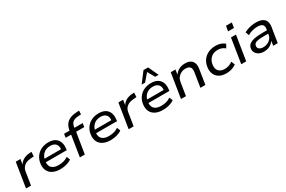

<svg xmlns="http://www.w3.org/2000/svg" viewBox="130 -2038 4952 3326"><g transform="rotate(-30 2606.0 -375.0)"><path d="M51 0 129 -491H223L204 -373H198Q226 -431 280 -463Q334 -495 406 -500L450 -503L446 -415L374 -409Q321 -405 283 -386Q245 -367 222.5 -336.5Q200 -306 193 -266L151 0Z M739 9Q648 9 587.5 -22Q527 -53 500 -110.5Q473 -168 483 -246Q493 -322 532.5 -379Q572 -436 636.5 -468Q701 -500 784 -500Q863 -500 914 -469Q965 -438 986 -382Q1007 -326 997 -250L994 -222H555L564 -286H937L915 -268Q923 -319 910 -355Q897 -391 864.5 -410.5Q832 -430 781 -430Q726 -430 684 -408.5Q642 -387 615.5 -349Q589 -311 581 -262L578 -247Q569 -190 585 -150Q601 -110 642.5 -89Q684 -68 749 -68Q800 -68 848 -81Q896 -94 935 -122L962 -55Q922 -24 861.5 -7.5Q801 9 739 9Z M1128 0 1194 -417H1084L1096 -491H1227L1202 -470L1207 -502Q1218 -567 1250 -610.5Q1282 -654 1335.5 -678Q1389 -702 1465 -706L1521 -710L1518 -636L1454 -632Q1413 -630 1382 -617.5Q1351 -605 1332 -580Q1313 -555 1306 -513L1300 -477L1287 -491H1468L1456 -417H1294L1227 0Z M1745 9Q1654 9 1593.5 -22Q1533 -53 1506 -110.5Q1479 -168 1489 -246Q1499 -322 1538.5 -379Q1578 -436 1642.5 -468Q1707 -500 1790 -500Q1869 -500 1920 -469Q1971 -438 1992 -382Q2013 -326 2003 -250L2000 -222H1561L1570 -286H1943L1921 -268Q1929 -319 1916 -355Q1903 -391 1870.5 -410.5Q1838 -430 1787 -430Q1732 -430 1690 -408.5Q1648 -387 1621.5 -349Q1595 -311 1587 -262L1584 -247Q1575 -190 1591 -150Q1607 -110 1648.5 -89Q1690 -68 1755 -68Q1806 -68 1854 -81Q1902 -94 1941 -122L1968 -55Q1928 -24 1867.5 -7.5Q1807 9 1745 9Z M2104 0 2182 -491H2276L2257 -373H2251Q2279 -431 2333 -463Q2387 -495 2459 -500L2503 -503L2499 -415L2427 -409Q2374 -405 2336 -386Q2298 -367 2275.5 -336.5Q2253 -306 2246 -266L2204 0Z M2792 9Q2701 9 2640.5 -22Q2580 -53 2553 -110.5Q2526 -168 2536 -246Q2546 -322 2585.5 -379Q2625 -436 2689.5 -468Q2754 -500 2837 -500Q2916 -500 2967 -469Q3018 -438 3039 -382Q3060 -326 3050 -250L3047 -222H2608L2617 -286H2990L2968 -268Q2976 -319 2963 -355Q2950 -391 2917.5 -410.5Q2885 -430 2834 -430Q2779 -430 2737 -408.5Q2695 -387 2668.5 -349Q2642 -311 2634 -262L2631 -247Q2622 -190 2638 -150Q2654 -110 2695.5 -89Q2737 -68 2802 -68Q2853 -68 2901 -81Q2949 -94 2988 -122L3015 -55Q2975 -24 2914.5 -7.5Q2854 9 2792 9ZM2685 -557 2839 -759H2931L3025 -557H2956L2876 -699L2754 -557Z M3151 0 3229 -491H3324L3306 -382H3300Q3335 -440 3390.5 -470Q3446 -500 3516 -500Q3580 -500 3621 -477Q3662 -454 3679 -407.5Q3696 -361 3684 -288L3639 0H3539L3584 -284Q3592 -331 3582.5 -360Q3573 -389 3548 -403.5Q3523 -418 3480 -418Q3431 -418 3390.5 -397.5Q3350 -377 3324.5 -342.5Q3299 -308 3292 -263L3250 0Z M4059 9Q3975 9 3919 -23Q3863 -55 3838 -113Q3813 -171 3823 -248Q3830 -304 3854.5 -351Q3879 -398 3918.5 -431Q3958 -464 4010.5 -482Q4063 -500 4125 -500Q4182 -500 4230 -483.5Q4278 -467 4307 -437L4268 -367Q4240 -393 4203 -406.5Q4166 -420 4125 -420Q4081 -420 4046 -407Q4011 -394 3985 -369.5Q3959 -345 3943 -312Q3927 -279 3922 -239Q3912 -161 3951 -116Q3990 -71 4072 -71Q4112 -71 4153 -84.5Q4194 -98 4229 -124L4257 -53Q4232 -34 4200 -20Q4168 -6 4132 1.5Q4096 9 4059 9Z M4443 -607 4460 -709H4577L4561 -607ZM4356 0 4434 -491H4534L4455 0Z M4813 9Q4755 9 4713.5 -12Q4672 -33 4651 -68.5Q4630 -104 4636 -149Q4642 -197 4675.5 -227Q4709 -257 4777.5 -272Q4846 -287 4956 -287H5051L5041 -225H4953Q4873 -225 4826.5 -218Q4780 -211 4759 -194Q4738 -177 4734 -147Q4729 -108 4757.5 -85.5Q4786 -63 4838 -63Q4883 -63 4922.5 -81Q4962 -99 4989 -130.5Q5016 -162 5022 -202L5040 -314Q5049 -370 5019.5 -397Q4990 -424 4921 -424Q4871 -424 4821 -411Q4771 -398 4723 -370L4698 -441Q4731 -459 4770 -472.5Q4809 -486 4851.5 -493Q4894 -500 4934 -500Q5009 -500 5057 -477.5Q5105 -455 5124.5 -410.5Q5144 -366 5134 -299L5086 0H4996L5012 -110H5020Q5002 -74 4970.5 -47Q4939 -20 4899.5 -5.5Q4860 9 4813 9Z"/></g></svg>

Font: Nunito Sans 10pt SemiExpanded Medium
Style: Italic
Weight: 500
Width: 6
Italic angle: -9°
Designer: Vernon Adams
Foundry: Vernon Adams
Version: Version 3.101;gftools[0.9.27]